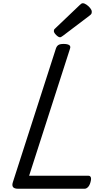

<svg xmlns="http://www.w3.org/2000/svg" viewBox="-20 -1160 665 1180"><path d="M91 0Q46 0 59 -40L324 -863Q329 -877 339 -883.5Q349 -890 371 -890Q394 -890 405 -883Q416 -876 410 -860L159 -80H523Q534 -80 538 -70.5Q542 -61 536 -40Q531 -21 521 -10.5Q511 0 500 0ZM349 -931Q339 -931 325 -945Q311 -959 311 -969Q311 -973 312 -976.5Q313 -980 320 -986L470 -1129Q476 -1134 479.5 -1137Q483 -1140 489 -1140Q499 -1140 512 -1131Q525 -1122 534.5 -1110Q544 -1098 544 -1088Q544 -1081 542 -1076Q540 -1071 529 -1063L368 -941Q362 -937 357.5 -934Q353 -931 349 -931Z"/></svg>

Font: Playwrite DK Loopet
Style: Regular
Weight: 400
Designer: Veronika Burian, José Scaglione
Foundry: TypeTogether
Version: Version 1.002